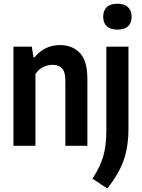

<svg xmlns="http://www.w3.org/2000/svg" viewBox="-20 -802 780 1056"><path d="M54 -545.5H155L164 -487H170.5Q196.5 -519.5 231.8 -536.8Q267 -554 309.5 -554Q379 -554 419.8 -510.2Q460.5 -466.5 460.5 -369.5V0H339.5V-360.5Q339.5 -406.5 321 -426Q302.5 -445.5 268.5 -445.5Q242.5 -445.5 216.5 -432.8Q190.5 -420 175 -394V0H54ZM488.5 180.5Q531 116.5 548 57.2Q565 -2 565 -87V-545.5H686.5V-93.5Q686.5 5 660 80.2Q633.5 155.5 570 234.5ZM547.5 -710Q547.5 -744 567.2 -762.8Q587 -781.5 625.5 -781.5Q664 -781.5 684 -762.5Q704 -743.5 704 -710Q704 -676 684.2 -657.5Q664.5 -639 625.5 -639Q587 -639 567.2 -657.5Q547.5 -676 547.5 -710Z"/></svg>

Font: Encode Sans Condensed SemiBold
Style: Regular
Weight: 600
Width: 3
Designer: Multiple Designers
Foundry: Impallari Type
Version: Version 2.000